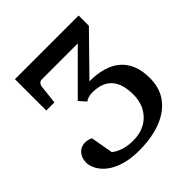

<svg xmlns="http://www.w3.org/2000/svg" viewBox="-186 -804 953 953"><g transform="rotate(-45 290.5 -327.5)"><path d="M319 -402 512 -599V-671H65V-451H122L133 -549C133 -561 144 -576 156 -576H411L209 -374L241 -338C250 -347 271 -353 289 -353C384 -353 427 -300 427 -202C427 -177 423 -154 415 -134C392 -79 342 -40 265 -40C216 -40 177 -53 149 -75L128 -193C120 -198 102 -203 90 -203C48 -203 22 -170 22 -128C22 -112 27 -96 36 -79C71 -17 150 16 250 16C332 16 405 -1 456 -35C506 -68 543 -120 543 -201C543 -339 459 -402 320 -402Z"/></g></svg>

Font: Veleka
Style: Regular
Weight: 400
Designer: Stefan Peev, Context Ltd, 2016; SIL International, 1997-2014.
Foundry: Stefan Peev, Context Ltd, 2016
Version: Version 1.000